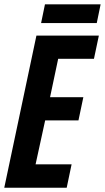

<svg xmlns="http://www.w3.org/2000/svg" viewBox="-22 -881 492 901"><path d="M-2 0 148.9 -713.9H441.9L418.9 -605H251L212.9 -424.8H369.1L346.2 -315.9H189.9L145 -109.9H314L291 0ZM170.9 -772.9 189 -860.8H450.2L432.1 -772.9Z"/></svg>

Font: Open Sans Condensed
Style: Bold Italic
Weight: 700
Width: 3
Italic angle: -12°
Designer: Monotype Design Team
Foundry: Monotype Imaging Inc.
Version: Version 3.003; ttfautohint (v1.8.4)